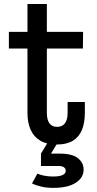

<svg xmlns="http://www.w3.org/2000/svg" viewBox="-20 -690 470 930"><path d="M207 -143.5Q207 -109 219.8 -92.2Q232.5 -75.5 257 -75.5Q281.5 -75.5 294.5 -92.8Q307.5 -110 307.5 -143.5V-196H391V-144.5Q391 -95 376.8 -60.5Q362.5 -26 332.5 -8Q302.5 10 255 10Q206 10 174.8 -8.8Q143.5 -27.5 128.2 -61.8Q113 -96 113 -143.5V-455H23V-535.5H113V-670.5H207V-535.5H382.5L381.5 -455H207ZM161 151Q174.5 157 194.2 161Q214 165 236.5 165Q268 165 283.2 157.8Q298.5 150.5 298.5 137Q298.5 126 289.2 120Q280 114 264 114H178.5V54H267.5Q329.5 54 357.2 76Q385 98 385 131.5Q385 170.5 347 195.2Q309 220 238.5 220Q207 220 181.2 214.2Q155.5 208.5 135 198.5ZM221.5 -17H270L227 54H178.5Z"/></svg>

Font: Hepta Slab Medium
Style: Regular
Weight: 500
Designer: Michael LaGattuta
Foundry: Michael LaGattuta
Version: Version 1.102